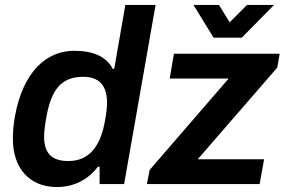

<svg xmlns="http://www.w3.org/2000/svg" viewBox="-20 -743 1149 775"><path d="M210 12C274 12 334 -15 375 -70H382V0H481L608 -723H486L441 -465H435C410 -514 357 -538 280 -538C168 -538 73 -455 40 -272C34 -239 32 -209 32 -182C32 -64 99 12 210 12ZM1086 -723H977L907 -653L864 -723H761L842 -591H956ZM573 0H1028L1046 -100H778L1099 -470L1109 -526H682L665 -426H903L584 -57ZM256 -93C188 -93 158 -125 158 -192C158 -212 161 -235 168 -275C188 -382 228 -433 316 -433C382 -433 412 -396 412 -328C412 -310 410 -291 404 -257C386 -151 339 -93 256 -93Z"/></svg>

Font: Archivo SemiBold
Style: Italic
Weight: 600
Italic angle: -10°
Designer: Hector Gatti
Foundry: Omnibus-Type
Version: Version 2.001